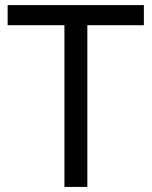

<svg xmlns="http://www.w3.org/2000/svg" viewBox="-20 -734 596 754"><path d="M323 0H233V-635H10V-714H545V-635H323Z"/></svg>

Font: Noto Sans Kannada
Style: Regular
Weight: 400
Designer: Jelle Bosma - Monotype Design Team
Foundry: Monotype Imaging Inc.
Version: Version 2.003